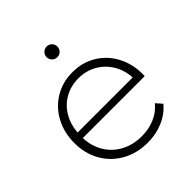

<svg xmlns="http://www.w3.org/2000/svg" viewBox="-194 -847 986 986"><g transform="rotate(-45 298.5 -354.5)"><path d="M49 -261Q49 -337 81.5 -397.5Q114 -458 171 -492Q228 -526 299 -526Q370 -526 426.5 -492.5Q483 -459 515.5 -399Q548 -339 548 -263L547 -249H98Q100 -188 129 -140.5Q158 -93 207.5 -67Q257 -41 319 -41Q370 -41 413.5 -59.5Q457 -78 486 -114L515 -81Q481 -40 429.5 -18Q378 4 318 4Q240 4 179 -30Q118 -64 83.5 -124Q49 -184 49 -261ZM499 -288Q496 -344 469 -388Q442 -432 398 -457Q354 -482 299 -482Q244 -482 200 -457.5Q156 -433 129.5 -388.5Q103 -344 99 -288ZM260 -674Q260 -690 271.5 -701.5Q283 -713 299 -713Q315 -713 326.5 -701.5Q338 -690 338 -674Q338 -658 327 -646.5Q316 -635 299 -635Q283 -635 271.5 -646.5Q260 -658 260 -674Z"/></g></svg>

Font: Goldbeck Next Light
Style: Regular
Weight: 300
Designer: Julieta Ulanovsky
Foundry: Julieta Ulanovsky
Version: Version 7.200